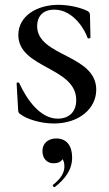

<svg xmlns="http://www.w3.org/2000/svg" viewBox="-20 -500 452 796"><path d="M134 -392C134 -430 156 -460 205 -460C287 -460 334 -371 343 -343C345 -338 355 -341 355 -345L353 -438C352 -447 350 -452 337 -457C309 -470 263 -480 222 -480C135 -480 56 -435 56 -355C56 -216 296 -223 296 -85C296 -29 258 -8 220 -8C146 -8 91 -88 60 -155C58 -160 47 -159 49 -153L55 -47C55 -36 58 -30 64 -27C89 -7 147 12 203 12C308 12 379 -50 379 -128C379 -275 134 -265 134 -392ZM213 74C183 74 156 91 156 127C156 157 175 177 202 177C220 177 233 171 239 160C244 166 247 176 247 191C247 220 227 245 200 266C196 270 203 278 208 275C248 243 279 206 279 153C279 105 257 74 213 74Z"/></svg>

Font: Cormorant SC Semi
Style: Regular
Weight: 600
Designer: Christian Thalmann (Catharsis Fonts)
Version: Version 1.000;PS 001.000;hotconv 1.0.70;makeotf.lib2.5.58329